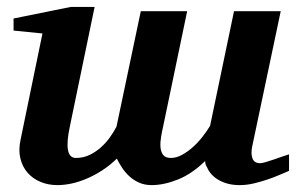

<svg xmlns="http://www.w3.org/2000/svg" viewBox="-20 -520 856 552"><path d="M811 -28.8Q801.8 -24.9 785.9 -18.1Q770 -11.2 751 -4.6Q731.9 2 710.7 7.1Q689.5 12.2 668.9 12.2Q635.3 12.2 610.1 -1.7Q585 -15.6 575.2 -39.1Q569.8 -46.9 569.8 -57.1Q531.7 -20 491.5 -3.9Q451.2 12.2 416 12.2Q395.5 12.2 379.4 4.9Q363.3 -2.4 351.1 -13.9Q338.9 -25.4 330.3 -38.8Q321.8 -52.2 315.9 -64Q295.9 -44.4 273.9 -30.3Q252 -16.1 229.7 -6.6Q207.5 2.9 186 7.6Q164.6 12.2 145 12.2Q118.7 12.2 96.4 2.9Q74.2 -6.3 59.3 -23.4Q44.4 -40.5 38.6 -64.5Q32.7 -88.4 39.1 -118.2L102.1 -423.8L19 -432.1V-466.8L183.1 -500H252L181.2 -158.2Q161.1 -65.9 198.2 -65.9Q219.7 -65.9 237.8 -74.7Q255.9 -83.5 270.5 -96.7Q285.2 -109.9 296.4 -125.7Q307.6 -141.6 314.9 -155.8L384.8 -487.8H518.1L449.2 -157.2Q445.8 -142.6 443.1 -126.5Q440.4 -110.4 441.4 -96.9Q442.4 -83.5 449 -74.7Q455.6 -65.9 471.2 -65.9Q487.3 -65.9 503.7 -75Q520 -84 534.9 -97.4Q549.8 -110.8 562.5 -127.2Q575.2 -143.6 584 -158.2L652.8 -487.8H787.1L705.1 -99.1Q700.7 -78.6 705.8 -64.7Q710.9 -50.8 728 -50.8Q733.4 -50.8 744.9 -54.2Q756.3 -57.6 769 -62Q781.7 -66.4 793.5 -70.6Q805.2 -74.7 811 -76.2Z"/></svg>

Font: Charis SIL CyrE
Style: Bold Italic
Weight: 700
Italic angle: -11°
Foundry: SIL International
Version: Version 5.000